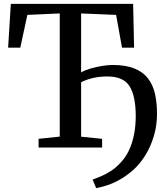

<svg xmlns="http://www.w3.org/2000/svg" viewBox="-20 -763 864 993"><path d="M477.5 210 459 166Q479.5 158.5 503.5 148.2Q527.5 138 553.2 121.5Q579 105 603.5 78.5Q629 52 646.5 15.5Q664 -21 673 -66Q682 -111 682 -162Q682 -266 650.2 -316.8Q618.5 -367.5 536 -367.5Q497.5 -367.5 464.8 -360.5Q432 -353.5 399.5 -338V-56L508 -45V0H179.5V-45L289 -56.5V-693.5L121.5 -686L85 -516.5H22L36 -743H668.5L673.5 -516.5H611L580.5 -686L399.5 -693.5V-388.5Q419 -400 449 -408.8Q479 -417.5 509.8 -422.2Q540.5 -427 561.5 -427Q629.5 -427 674.2 -409.2Q719 -391.5 745 -358Q771 -324.5 781.5 -278Q792 -231.5 792 -173.5Q792 -112 775 -56.8Q758 -1.5 729.8 43Q701.5 87.5 668 117Q629 150.5 594 169.2Q559 188 529.5 196.8Q500 205.5 477.5 210Z"/></svg>

Font: Merriweather 36pt
Style: Regular
Weight: 400
Designer: Eben Sorkin
Foundry: Eben Sorkin
Version: Version 2.100